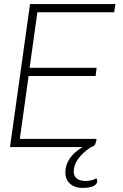

<svg xmlns="http://www.w3.org/2000/svg" viewBox="-20 -720 600 940"><path d="M163 -660 125 -388H453L448 -348H120L77 -40H453Q450 -20 444 -11Q438 -2 426 0Q387 25 364 56Q341 87 341 120Q341 142 356.5 154Q372 166 398 166Q429 166 452 153Q456 160 456 167Q456 182 437.5 191Q419 200 383 200Q346 200 323 179.5Q300 159 300 125Q300 51 384 0H29L127 -700H545L539 -660Z"/></svg>

Font: Krub ExtraLight
Style: Italic
Weight: 275
Italic angle: -8°
Designer: Ekaluck Peanpanawate
Foundry: Cadson Demak Co.,Ltd.
Version: Version 1.000; ttfautohint (v1.6)